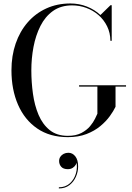

<svg xmlns="http://www.w3.org/2000/svg" viewBox="-20 -780 760 1106"><path d="M435.5 -289H706V-281H645.5V-165Q634.5 -141.5 613 -111.5Q591.5 -81.5 558.2 -53.8Q525 -26 478.5 -8Q432 10 371 10Q267 10 194.5 -39.8Q122 -89.5 84 -176.5Q46 -263.5 46 -375Q46 -458.5 70.2 -529Q94.5 -599.5 139.5 -651.2Q184.5 -703 247 -731.5Q309.5 -760 385.5 -760Q436 -760 480.8 -742.2Q525.5 -724.5 558.5 -693.5L616.5 -750H623.5V-545H616Q615.5 -591 597 -628.5Q578.5 -666 547.5 -693Q516.5 -720 477.2 -734.5Q438 -749 395.5 -749Q330.5 -749 285.2 -716.8Q240 -684.5 212.8 -630.2Q185.5 -576 173 -509.8Q160.5 -443.5 160.5 -375Q160.5 -307 169.8 -240Q179 -173 202.2 -118.2Q225.5 -63.5 266.5 -30.5Q307.5 2.5 371 2.5Q417.5 2.5 448.8 -14Q480 -30.5 498.8 -53Q517.5 -75.5 527.5 -96.2Q537.5 -117 541 -125V-281H435.5ZM319 305.5V299Q357 299 382.5 276Q408 253 417.8 217.5Q427.5 182 419 146.5H421.5Q423 157 417 168Q411 179 399 186.8Q387 194.5 371 194.5Q345 194.5 332.8 180.8Q320.5 167 320.5 147.5Q320.5 134 327.5 123.2Q334.5 112.5 346.8 106.2Q359 100 374 100Q397.5 100 413.8 120.5Q430 141 430 179Q430 209.5 417.2 238.5Q404.5 267.5 379.8 286.5Q355 305.5 319 305.5Z"/></svg>

Font: Bodoni Moda 28pt
Style: Regular
Weight: 400
Designer: Owen Earl
Foundry: indestructible type
Version: Version 2.005